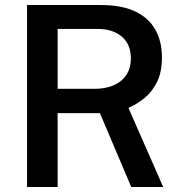

<svg xmlns="http://www.w3.org/2000/svg" viewBox="-20 -743 727 763"><path d="M628.5 0H501.5L377 -293.5H209V0H87.5V-723H381Q464 -723 517.8 -697.2Q571.5 -671.5 597.5 -624.8Q623.5 -578 623.5 -515.5Q623.5 -457.5 604.5 -418.2Q585.5 -379 555.2 -354.2Q525 -329.5 490.5 -314ZM353.5 -390Q422.5 -390 461.2 -422Q500 -454 500 -511Q500 -567 464 -597.5Q428 -628 369 -628H209V-390Z"/></svg>

Font: Public Sans SemiBold
Style: Regular
Weight: 600
Designer: The Public Sans Project Authors: Dan O. Williams and USWDS (Libre Franklin designed by Pablo Impallari and Rodrigo Fuenz
Version: Version 1.007